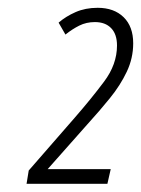

<svg xmlns="http://www.w3.org/2000/svg" viewBox="-20 -875 353 480"><path d="M46.4 -415.5 51.8 -448.7 167.5 -581.5Q207.5 -627.4 240 -670.7Q272.5 -713.9 272.5 -761.2Q272.5 -789.6 257.8 -804.7Q243.2 -819.8 217.3 -819.8Q195.8 -819.8 178.2 -811Q160.6 -802.2 143.6 -788.6L126.5 -818.4Q144.5 -834 168.9 -844.7Q193.4 -855.5 224.1 -855.5Q265.1 -855.5 289.1 -832Q313 -808.6 313 -766.6Q313 -729.5 296.9 -695.6Q280.8 -661.6 254.6 -629.4Q228.5 -597.2 198.7 -564.5L99.1 -452.1H256.8L248.5 -415.5Z"/></svg>

Font: Open Sans Condensed Light
Style: Italic
Weight: 300
Width: 3
Italic angle: -12°
Designer: Monotype Design Team
Foundry: Monotype Imaging Inc.
Version: Version 3.000; ttfautohint (v1.8.4)